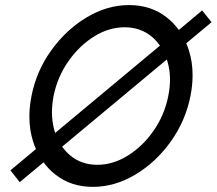

<svg xmlns="http://www.w3.org/2000/svg" viewBox="-20 -727 853 756"><path d="M609.9 -547.4Q595.7 -567.4 577.1 -583Q532.7 -619.6 470.7 -619.6Q408.2 -619.6 349.9 -583Q291.5 -546.4 248.8 -485.1Q206.1 -423.8 190.9 -349.1Q184.6 -315.4 184.6 -284.7Q184.6 -247.1 194.3 -212.9Q195.8 -208 197.3 -203.6ZM636.7 -492.7 224.6 -149.4Q238.8 -129.9 256.8 -114.7Q300.8 -78.1 363.3 -78.1Q425.3 -78.1 483.9 -114.7Q542.5 -151.4 585.2 -212.9Q627.9 -274.4 642.6 -349.1Q649.4 -382.8 649.4 -413.6Q649.4 -451.7 639.2 -485.4Q638.2 -489.3 636.7 -492.7ZM684.1 -608.9 775.9 -686 813 -639.6 713.4 -556.6Q719.2 -543.5 723.6 -529.3Q738.3 -482.9 738.3 -430.7Q738.3 -391.6 730 -349.1Q710.4 -250.5 652.1 -169.2Q593.8 -87.9 512.9 -39.6Q432.1 8.8 345.7 8.8Q259.3 8.8 198.2 -39.6Q171.4 -60.5 151.4 -87.9L57.6 -9.8L21 -56.2L121.6 -140.1Q115.2 -153.8 110.4 -169.4Q95.7 -215.8 95.7 -267.6Q95.7 -306.6 104 -349.1Q123.5 -447.8 182.1 -529.1Q240.7 -610.4 321.3 -658.7Q401.9 -707 488.3 -707Q574.7 -707 636.2 -658.7Q663.6 -637.2 684.1 -608.9Z"/></svg>

Font: Qaz
Style: Italic
Weight: 400
Italic angle: -11.25°
Designer: GGBotNet
Foundry: f0n7
Version: 0.70